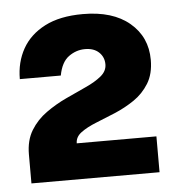

<svg xmlns="http://www.w3.org/2000/svg" viewBox="-41 -874 497 539"><g transform="rotate(-5 207.5 -604.5)"><path d="M26.5 -374V-428V-455.5Q26.5 -495.5 43.5 -523.2Q60.5 -551 87.5 -570.2Q114.5 -589.5 144.5 -603.5Q174.5 -617.5 201.5 -629.8Q228.5 -642 245.5 -656Q262.5 -670 262.5 -689Q262.5 -709.5 248.2 -723Q234 -736.5 209 -736.5Q184 -736.5 163 -721.2Q142 -706 135 -668.5H19.5Q19.5 -716 40.5 -753.5Q61.5 -791 104 -813Q146.5 -835 211.5 -835Q295.5 -835 343 -795Q390.5 -755 390.5 -690.5Q390.5 -651 374 -624.2Q357.5 -597.5 331.8 -580Q306 -562.5 276.8 -550.2Q247.5 -538 221.8 -527.8Q196 -517.5 179.5 -505.2Q163 -493 163 -475H387.5V-374Z"/></g></svg>

Font: Public Sans Black
Style: Regular
Weight: 900
Designer: The Public Sans Project Authors: Dan O. Williams and USWDS (Libre Franklin designed by Pablo Impallari and Rodrigo Fuenz
Version: Version 1.007